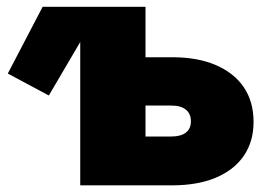

<svg xmlns="http://www.w3.org/2000/svg" viewBox="-20 -556 809 576"><path d="M126.5 -269.5 3.4 -335.4 107.9 -535.6H282.7ZM333.5 -384.3H496.6Q572.8 -384.3 627.4 -360.8Q682.1 -337.4 711.4 -294.2Q740.7 -251 740.7 -190.4Q740.7 -131.3 711.4 -88.6Q682.1 -45.9 627.4 -22.9Q572.8 0 496.6 0H220.7V-535.6H416.5V-146.5H494.1Q522.5 -146.5 537.6 -158.2Q552.7 -169.9 552.7 -191.9Q552.7 -214.8 537.6 -227.1Q522.5 -239.3 494.1 -239.3H333.5Z"/></svg>

Font: Inter 20pt Black
Style: Regular
Weight: 900
Version: Version 4.001;git-66647c0bb